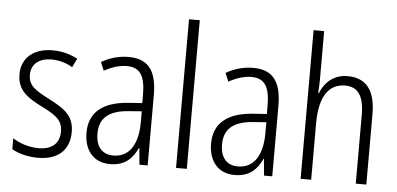

<svg xmlns="http://www.w3.org/2000/svg" viewBox="-52 -864 2024 978"><g transform="rotate(5 960.5 -375.0)"><path d="M332 -136C332 -223 276 -255 201 -294C129 -331 94 -353 94 -408C94 -463 134 -495 198 -495C236 -495 276 -483 305 -465L327 -510C291 -530 247 -542 199 -542C100 -542 41 -487 41 -407C41 -322 95 -289 172 -250C242 -215 277 -191 277 -134C277 -75 242 -39 170 -39C121 -39 72 -56 38 -78V-22C68 -5 114 10 171 10C275 10 332 -44 332 -136Z M587 -542C538 -542 490 -528 449 -504L467 -461C509 -484 547 -495 582 -495C648 -495 677 -457 677 -355V-314L606 -309C478 -300 407 -245 407 -139C407 -55 451 10 540 10C616 10 655 -30 680 -85H682L690 0H732V-359C732 -485 688 -542 587 -542ZM612 -267 678 -272V-216C678 -105 636 -35 553 -35C497 -35 463 -71 463 -140C463 -219 511 -260 612 -267Z M932 0V-760H877V0Z M1224 -542C1175 -542 1127 -528 1086 -504L1104 -461C1146 -484 1184 -495 1219 -495C1285 -495 1314 -457 1314 -355V-314L1243 -309C1115 -300 1044 -245 1044 -139C1044 -55 1088 10 1177 10C1253 10 1292 -30 1317 -85H1319L1327 0H1369V-359C1369 -485 1325 -542 1224 -542ZM1249 -267 1315 -272V-216C1315 -105 1273 -35 1190 -35C1134 -35 1100 -71 1100 -140C1100 -219 1148 -260 1249 -267Z M1568 -518V-760H1514V0H1568V-289C1568 -428 1617 -493 1699 -493C1762 -493 1796 -452 1796 -351V0H1850V-360C1850 -482 1802 -542 1707 -542C1636 -542 1589 -497 1569 -443H1565C1567 -467 1568 -489 1568 -518Z"/></g></svg>

Font: Noto Sans Arabic UI Cn Lt
Style: Regular
Weight: 300
Width: 3
Designer: Monotype Design Team, Nadine Chahine and Nizar Qandah
Foundry: Monotype Imaging Inc.
Version: Version 2.010